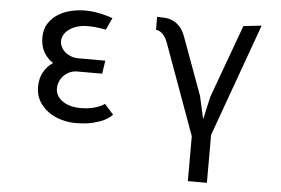

<svg xmlns="http://www.w3.org/2000/svg" viewBox="-54 -637 1409 964"><g transform="rotate(5 650.0 -155.0)"><path d="M460 -316.5 450 -250H323Q305 -250 288 -242.8Q271 -235.5 258.2 -222.8Q245.5 -210 237.8 -192.8Q230 -175.5 230 -156Q230 -136.5 239.5 -120.5Q249 -104.5 266 -92.8Q283 -81 306.2 -74.8Q329.5 -68.5 357.5 -68.5Q387 -68.5 409.5 -73.2Q432 -78 447 -84Q464.5 -91 477.5 -100L522.5 -49.5Q507.5 -33.5 482.5 -20.5Q461 -9.5 425.5 -0.5Q390 8.5 337.5 8.5Q303 8.5 267 -1.5Q231 -11.5 201.8 -32Q172.5 -52.5 153.8 -83.5Q135 -114.5 135 -156.5Q135 -199.5 152.5 -230.8Q170 -262 199.5 -282Q170 -301 152.5 -331.5Q135 -362 135 -405Q135 -447 153.8 -476Q172.5 -505 201.8 -523.5Q231 -542 267 -550.2Q303 -558.5 337.5 -558.5Q366 -558.5 391.2 -554.2Q416.5 -550 435.5 -545Q458 -539.5 477 -532L449 -472Q436.5 -474.5 422 -476.5Q409.5 -478.5 393 -480Q376.5 -481.5 357.5 -481.5Q329.5 -481.5 306.2 -474.8Q283 -468 266 -456.2Q249 -444.5 239.5 -428.8Q230 -413 230 -395.5Q230 -379.5 237.5 -365Q245 -350.5 257.8 -339.8Q270.5 -329 287.5 -322.8Q304.5 -316.5 323 -316.5Z M700 -558.5Q718.5 -558.5 739 -557Q759.5 -555.5 778.5 -547.2Q797.5 -539 814.5 -521Q831.5 -503 843.5 -470L949 -182L975 -66L1001 -182L1135.5 -550L1226.5 -560L1021.5 8.5V250H925.5V23.5L759 -434.5Q750.5 -457 740.5 -468.8Q730.5 -480.5 721.5 -486Q711 -492.5 700 -493.5Z"/></g></svg>

Font: B612 Mono
Style: Regular
Weight: 400
Version: Version 1.005